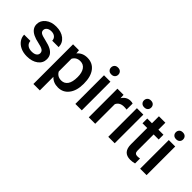

<svg xmlns="http://www.w3.org/2000/svg" viewBox="13 -1515 2504 2504"><g transform="rotate(45 1264.5 -263.0)"><path d="M356.9 -143.6C356.9 -124.5 348.6 -108.9 332.5 -97.2C316.4 -85 292.5 -79.1 261.2 -79.1C229 -79.1 203.1 -86.9 183.6 -102.1C164.1 -117.2 153.3 -138.7 151.9 -166.5H36.6C36.6 -134.8 45.9 -105.5 64.9 -78.1C84 -50.8 110.4 -29.3 144 -13.7C177.7 2 216.3 9.8 259.8 9.8C323.7 9.8 375 -4.9 414.6 -34.7C454.1 -64 473.6 -102.5 473.6 -149.9C473.6 -178.2 467.3 -202.1 454.6 -222.2C441.4 -242.2 421.9 -259.3 395.5 -273.4C368.7 -287.6 332 -299.8 285.6 -310.1C239.3 -320.3 208 -330.1 192.9 -340.3C177.7 -350.6 169.9 -364.7 169.9 -382.8C169.9 -402.8 178.2 -418.9 194.8 -431.2C210.9 -443.4 232.4 -449.2 258.3 -449.2C286.1 -449.2 308.6 -441.9 325.7 -426.8C342.8 -411.6 351.1 -392.6 351.1 -369.6H469.7C469.7 -419.4 450.2 -460 411.6 -491.2C372.6 -522.5 321.3 -538.1 258.3 -538.1C199.2 -538.1 150.4 -522.9 111.8 -492.2C73.2 -461.4 54.2 -423.3 54.2 -377.9C54.2 -323.7 84 -282.2 143.1 -253.4C169.9 -240.2 203.6 -229.5 244.1 -221.2C284.7 -212.9 313.5 -203.1 331.1 -191.9C348.1 -180.7 356.9 -164.6 356.9 -143.6Z M1039.6 -258.8V-266.1C1039.6 -351.6 1021.5 -418 984.9 -466.3C948.2 -514.2 897.5 -538.1 833 -538.1C772.9 -538.1 725.6 -517.1 690.9 -474.6L686 -528.3H576.7V203.1H695.3V-47.4C730 -9.3 776.4 9.8 834.5 9.8C897 9.8 946.8 -14.6 983.9 -63.5C1021 -111.8 1039.6 -177.2 1039.6 -258.8ZM921.4 -269C921.4 -207 910.6 -161.1 889.6 -130.9C868.2 -100.1 838.4 -85 800.8 -85C752 -85 716.8 -105.5 695.3 -146.5V-380.9C716.3 -420.9 751.5 -440.9 799.8 -440.9C838.9 -440.9 869.1 -425.3 890.1 -394.5C911.1 -363.8 921.4 -321.8 921.4 -269Z M1266.1 0V-528.3H1147.5V0ZM1140.1 -665.5C1140.1 -647.5 1146 -632.8 1157.7 -621.1C1168.9 -608.9 1185.5 -603 1207 -603C1228.5 -603 1245.1 -608.9 1256.8 -621.1C1268.6 -632.8 1274.4 -647.5 1274.4 -665.5C1274.4 -683.6 1268.6 -698.7 1256.8 -710.9C1245.1 -723.1 1228.5 -729 1207 -729C1185.5 -729 1168.9 -723.1 1157.7 -710.9C1146 -698.7 1140.1 -683.6 1140.1 -665.5Z M1671.9 -419.9 1672.4 -531.2C1661.1 -535.6 1647.5 -538.1 1630.4 -538.1C1579.6 -538.1 1540 -515.1 1511.2 -469.2L1508.3 -528.3H1395V0H1513.7V-361.3C1532.7 -402.8 1569.3 -423.8 1623.5 -423.8C1640.1 -423.8 1656.2 -422.4 1671.9 -419.9Z M1873 0V-528.3H1754.4V0ZM1747.1 -665.5C1747.1 -647.5 1752.9 -632.8 1764.6 -621.1C1775.9 -608.9 1792.5 -603 1814 -603C1835.4 -603 1852.1 -608.9 1863.8 -621.1C1875.5 -632.8 1881.3 -647.5 1881.3 -665.5C1881.3 -683.6 1875.5 -698.7 1863.8 -710.9C1852.1 -723.1 1835.4 -729 1814 -729C1792.5 -729 1775.9 -723.1 1764.6 -710.9C1752.9 -698.7 1747.1 -683.6 1747.1 -665.5Z M2150.9 -656.7H2032.2V-528.3H1945.3V-440.4H2032.2V-141.1C2032.2 -40.5 2077.6 9.8 2168.9 9.8C2193.8 9.8 2220.2 5.9 2247.1 -1.5V-93.3C2232.9 -89.8 2219.2 -88.4 2205.6 -88.4C2185.1 -88.4 2170.9 -92.8 2163.1 -102.1C2154.8 -110.8 2150.9 -125.5 2150.9 -145.5V-440.4H2244.1V-528.3H2150.9Z M2460.9 0V-528.3H2342.3V0ZM2335 -665.5C2335 -647.5 2340.8 -632.8 2352.5 -621.1C2363.8 -608.9 2380.4 -603 2401.9 -603C2423.3 -603 2439.9 -608.9 2451.7 -621.1C2463.4 -632.8 2469.2 -647.5 2469.2 -665.5C2469.2 -683.6 2463.4 -698.7 2451.7 -710.9C2439.9 -723.1 2423.3 -729 2401.9 -729C2380.4 -729 2363.8 -723.1 2352.5 -710.9C2340.8 -698.7 2335 -683.6 2335 -665.5Z"/></g></svg>

Font: Shabnam FD Medium
Style: Regular
Weight: 500
Foundry: DejaVu fonts team - Redesigned by Saber Rastikerdar - Based on Vazir font
Version: Version 5.00;October 20, 2019;FontCreator 12.0.0.2547 64-bit